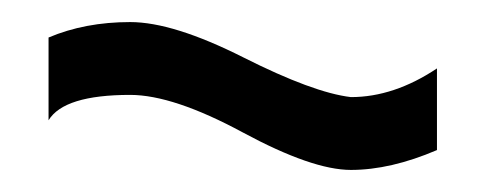

<svg xmlns="http://www.w3.org/2000/svg" viewBox="-20 -386 444 174"><path d="M298 -298Q337 -298 376 -324V-250Q334 -232 298 -232Q263 -232 200 -266Q137 -300 98 -300Q38 -300 24 -277V-352Q57 -366 98 -366Q137 -366 200.5 -334Q264 -302 298 -298Z"/></svg>

Font: Orbitron
Style: Regular
Weight: 500
Designer: Matt McInerney
Foundry: Matt McInerney
Version: 1.000